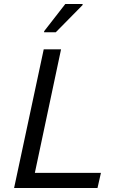

<svg xmlns="http://www.w3.org/2000/svg" viewBox="-20 -933 586 953"><path d="M50 0 197 -688H283L153 -75H481L464 0ZM199 -773V-778L304 -913H390V-908L257 -773Z"/></svg>

Font: Saira
Style: Italic
Weight: 400
Italic angle: -12°
Designer: Hector Gatti with collaboration of the Omnibus-Type team
Foundry: Omnibus-Type
Version: Version 1.100; ttfautohint (v1.8.3)